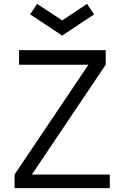

<svg xmlns="http://www.w3.org/2000/svg" viewBox="-20 -968 640 988"><path d="M545 0H55V-70L435 -635H78V-710H524V-635L144 -70H545ZM300 -785 135 -894 171 -948 300 -863 428 -948 464 -894Z"/></svg>

Font: Orbit
Style: Regular
Weight: 400
Designer: Sooun Cho
Foundry: JAMO
Version: Version 1.000; ttfautohint (v1.8.4.7-5d5b);gftools[0.9.29]